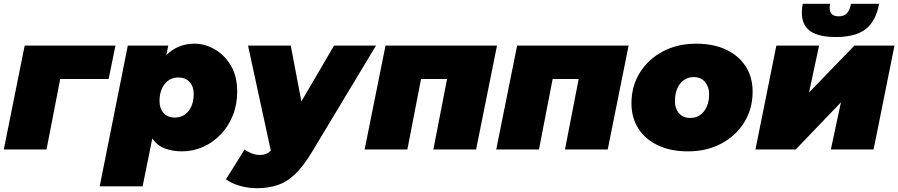

<svg xmlns="http://www.w3.org/2000/svg" viewBox="-22 -787 4730 1011"><path d="M-2 0 108 -547H586L550 -371H295L223 0Z M936 10Q886 10 845.5 -5.5Q805 -21 780 -58L729 194H503L651 -547H864L854 -497Q915 -557 1002 -557Q1057 -557 1108.5 -527.5Q1160 -498 1193.5 -442Q1227 -386 1227 -304Q1227 -237 1204 -179.5Q1181 -122 1140.5 -79.5Q1100 -37 1047.5 -13.5Q995 10 936 10ZM899 -168Q943 -168 970.5 -202Q998 -236 998 -293Q998 -331 976.5 -355Q955 -379 917 -379Q873 -379 845.5 -345Q818 -311 818 -254Q818 -216 839.5 -192Q861 -168 899 -168Z M1329 204Q1284 204 1239.5 191Q1195 178 1168 157L1266 0Q1283 13 1304 21Q1325 29 1348 29Q1382 29 1404 6L1284 -547H1509L1565 -253L1737 -547H1958L1622 11Q1577 86 1534 128Q1491 170 1441.5 187Q1392 204 1329 204Z M1898 0 2008 -547H2595L2485 0H2260L2332 -371H2195L2123 0Z M2591 0 2701 -547H3288L3178 0H2953L3025 -371H2888L2816 0Z M3600 10Q3510 10 3443 -21.5Q3376 -53 3339.5 -110Q3303 -167 3303 -243Q3303 -333 3347 -404Q3391 -475 3468 -516Q3545 -557 3644 -557Q3735 -557 3801.5 -525.5Q3868 -494 3904.5 -437.5Q3941 -381 3941 -304Q3941 -214 3897 -143Q3853 -72 3776.5 -31Q3700 10 3600 10ZM3613 -166Q3657 -166 3684.5 -200.5Q3712 -235 3712 -293Q3712 -328 3691 -354.5Q3670 -381 3631 -381Q3587 -381 3559.5 -346.5Q3532 -312 3532 -254Q3532 -215 3553.5 -190.5Q3575 -166 3613 -166Z M3956 0 4066 -547H4291L4238 -300L4477 -547H4688L4578 0H4353L4406 -248L4168 0ZM4379 -592Q4273 -592 4230.5 -635Q4188 -678 4205 -767H4349Q4336 -701 4394 -701Q4422 -701 4437 -716.5Q4452 -732 4459 -767H4607Q4590 -675 4536 -633.5Q4482 -592 4379 -592Z"/></svg>

Font: Montserrat Black
Style: Italic
Weight: 900
Italic angle: -11.3°
Designer: Julieta Ulanovsky
Foundry: Julieta Ulanovsky
Version: Version 9.000; ttfautohint (v1.8.4.7-5d5b)